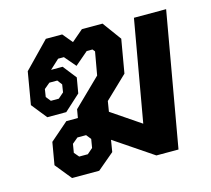

<svg xmlns="http://www.w3.org/2000/svg" viewBox="-86 -670 848 772"><g transform="rotate(-15 337.5 -284.0)"><path d="M664 -558 566 0H474L314 -108L306 -59L236 0H123L68 -68L84 -161L160 -227H208L214 -262L327 -372L344 -468L336 -478H312L257 -431L217 -478H193L154 -442H202L246 -386L235 -322L169 -262H90L39 -326L62 -461L166 -568H234L268 -527L316 -568H402L459 -490L435 -351L342 -262L335 -219L456 -137L530 -558ZM134 -394 110 -374 105 -342 121 -322H154L177 -342L182 -374L167 -394ZM238 -132 222 -152H186L162 -132L156 -96L173 -76H209L232 -96Z"/></g></svg>

Font: Chakra Petch
Style: Bold Italic
Weight: 700
Italic angle: -10°
Designer: Katatrad Aksorn Co.,Ltd.
Foundry: Cadson Demak Co.,Ltd.
Version: Version 1.000; ttfautohint (v1.6)